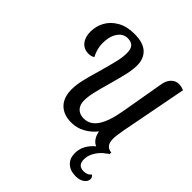

<svg xmlns="http://www.w3.org/2000/svg" viewBox="-253 -874 1300 1300"><g transform="rotate(45 397.0 -224.0)"><path d="M769 200Q769 224 745 241Q721 258 684 258Q631 258 600 229.5Q569 201 569 150Q569 110 588 76Q607 42 639 16Q616 7 601 -15.5Q586 -38 581 -69Q548 -27 502.5 -2.5Q457 22 407 22Q331 22 289.5 -20Q248 -62 248 -139Q248 -181 260 -233.5Q272 -286 295 -362Q319 -448 329.5 -493.5Q340 -539 340 -578Q340 -618 323 -635.5Q306 -653 273 -653Q229 -653 202 -613Q175 -573 175 -510Q175 -454 203 -402Q183 -390 159 -390Q114 -390 88 -421.5Q62 -453 62 -506Q62 -558 87 -603.5Q112 -649 162 -677.5Q212 -706 284 -706Q368 -706 408 -669Q448 -632 448 -568Q448 -527 437 -478.5Q426 -430 403 -347Q381 -270 371 -225.5Q361 -181 361 -145Q361 -104 383.5 -80.5Q406 -57 446 -57Q505 -57 542.5 -112.5Q580 -168 600 -285L653 -591Q660 -633 683 -656Q706 -679 738 -679Q759 -679 786 -668L695 -195Q683 -131 683 -103Q683 -66 697.5 -47.5Q712 -29 742 -26L739 -18H741V-12Q737 -10 729 -4Q723 3 707 13Q677 39 659.5 71.5Q642 104 642 137Q642 196 697 196Q736 196 753 171Q769 182 769 200Z"/></g></svg>

Font: Sansita SW
Style: Italic
Weight: 400
Italic angle: -11°
Designer: Pablo Cosgaya
Foundry: Omnibus-Type
Version: Version 1.000